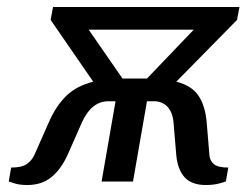

<svg xmlns="http://www.w3.org/2000/svg" viewBox="-20 -520 706 550"><path d="M58 10Q36 10 20.5 5Q5 0 5 0L12 -40Q42 -40 56.5 -50Q71 -60 78 -75L120 -170Q140 -216 169.5 -245Q199 -274 247 -286L125 -463L132 -500H666L659 -463L485 -286Q529 -275 548.5 -246Q568 -217 572 -170L580 -75Q581 -60 592.5 -50Q604 -40 634 -40L627 0Q627 0 610 5Q593 10 570 10Q529 10 509 -12Q489 -34 485 -75L477 -170Q474 -200 459 -215Q444 -230 421 -230H401L361 0H271L311 -230H291Q242 -230 215 -170L173 -75Q154 -34 126.5 -12Q99 10 58 10ZM331 -295H401L535 -435H234Z"/></svg>

Font: Cuprum
Style: Italic
Weight: 400
Italic angle: -10°
Designer: Jovanny Lemonad
Foundry: Jovanny Lemonad
Version: Version 3.000